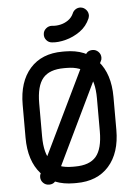

<svg xmlns="http://www.w3.org/2000/svg" viewBox="-59 -924 685 972"><g transform="rotate(-5 283.5 -437.5)"><path d="M52.8 -413.2Q52.8 -530.5 111.9 -597.2Q171 -664 277 -664H289.8Q395.8 -664 455 -597.2Q514.2 -530.5 514.2 -413.2V-246Q514.2 -128.8 455 -62Q395.8 4.8 289.8 4.8H277Q171 4.8 111.9 -62Q52.8 -128.8 52.8 -246ZM136.8 -413.2V-246Q136.8 -157 169.9 -118Q203 -79 277 -79H289.8Q364 -79 397.1 -118Q430.2 -157 430.2 -246V-413.2Q430.2 -501.5 397.1 -540.8Q364 -580 289.8 -580H277Q203 -580 169.9 -540.8Q136.8 -501.5 136.8 -413.2ZM392.2 -636Q402.5 -659 429.5 -659Q446.2 -659 458.5 -646.8Q470.8 -634.5 470.8 -617.2Q470.8 -606 466 -599L188.2 -22.2Q178 0.8 151 0.8Q133.5 0.8 121.2 -11.5Q109 -23.8 109 -41.2Q109 -52.2 113.8 -60ZM345.5 -851.8Q350.5 -864.5 362 -872Q373.5 -879.5 387.8 -878.5Q404.5 -876.8 415.9 -863.6Q427.2 -850.5 426.2 -833Q425.5 -830 424.8 -826.9Q424 -823.8 423.2 -820.8Q406.2 -780.8 371.8 -756.4Q337.2 -732 298.1 -721.9Q259 -711.8 229 -715.2Q211.5 -716.2 200.1 -729.8Q188.8 -743.2 190.5 -760.5Q191.5 -777.2 204.9 -788.6Q218.2 -800 235.8 -799Q255.5 -796.2 277.6 -801Q299.8 -805.8 318.1 -818.6Q336.5 -831.5 345.5 -851.8Z"/></g></svg>

Font: Libertine-Super Thin
Style: Regular
Weight: 100
Designer: Bastien Sozeau
Foundry: NBR — Bastien Sozeau
Version: Version 2.003;gftools[0.9.33]